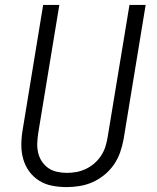

<svg xmlns="http://www.w3.org/2000/svg" viewBox="-20 -755 640 783"><path d="M252 8Q222 8 193 2.5Q164 -3 140 -18Q116 -33 99.5 -55.5Q83 -78 75 -105.5Q67 -133 67 -163Q67 -193 72 -223L156 -735H222L136 -213Q133 -193 132 -172.5Q131 -152 135.5 -132.5Q140 -113 150.5 -97Q161 -81 176.5 -70Q192 -59 212 -54.5Q232 -50 252 -50Q272 -50 291.5 -53.5Q311 -57 330 -66Q349 -75 365 -89Q381 -103 392.5 -120.5Q404 -138 410 -157.5Q416 -177 419 -196L508 -735H574L484 -187Q479 -160 470 -134Q461 -108 445 -84.5Q429 -61 406.5 -42.5Q384 -24 358.5 -12.5Q333 -1 305.5 3.5Q278 8 252 8Z"/></svg>

Font: Iosevka Aile Light
Style: Italic
Weight: 300
Italic angle: -9°
Designer: Belleve Invis
Foundry: Belleve Invis
Version: Version 31.1.0; ttfautohint (v1.8.4)